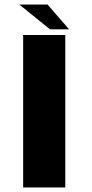

<svg xmlns="http://www.w3.org/2000/svg" viewBox="-20 -830 406 850"><path d="M82.5 0V-675H269V0ZM201.5 -700 65.5 -810H190.5L286 -700Z"/></svg>

Font: Anybody ExtraExpanded Regular
Style: Bold
Weight: 700
Width: 8
Designer: Tyler Finck
Foundry: Etcetera Type Company
Version: Version 1.010; ttfautohint (v1.8.3) -l 8 -r 50 -G 200 -x 14 